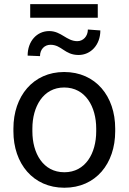

<svg xmlns="http://www.w3.org/2000/svg" viewBox="-20 -879 609 909"><path d="M43.5 -257.3C43.5 -105 136.2 9.8 284.7 9.8C434.1 9.8 525.4 -105 525.4 -257.3V-270.5C525.4 -423.3 433.1 -538.1 283.7 -538.1C136.7 -538.1 43.5 -423.3 43.5 -270.5ZM133.3 -270.5C133.3 -373.5 184.1 -464.8 283.7 -464.8C384.8 -464.8 435.5 -373.5 435.5 -270.5V-257.3C435.5 -153.3 384.8 -63.5 284.7 -63.5C184.1 -63.5 133.3 -153.3 133.3 -257.3ZM396 -739.3C396 -706.5 373 -684.1 346.2 -684.1C294.9 -684.1 270.5 -731.9 212.9 -731.9C154.8 -731.9 110.8 -684.1 110.8 -615.7L169.4 -613.3C169.4 -645.5 190.9 -667 218.8 -667C272.5 -667 285.6 -618.7 352.1 -618.7C409.2 -618.7 455.1 -666 455.1 -734.9ZM442.9 -859.4H123V-794.9H442.9Z"/></svg>

Font: Bert Sans
Style: Regular
Weight: 400
Designer: Christian Robertson (Google), Cristiano Sobral
Foundry: Google, Cristiano Sobral
Version: Version 3.101